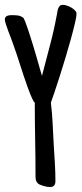

<svg xmlns="http://www.w3.org/2000/svg" viewBox="-27 -757 333 782"><path d="M284.7 -700.2Q284.7 -689.9 278.3 -662.8Q272 -635.7 262.2 -599.9Q252.4 -564 240.2 -523.7Q228 -483.4 216.3 -446.5Q204.6 -409.7 194.8 -380.9Q185.1 -352.1 180.2 -338.9Q185.5 -295.4 187.5 -252.4Q189.5 -209.5 191.9 -166Q194.3 -129.4 196.5 -92.3Q198.7 -55.2 198.7 -18.6Q198.7 -7.3 193.1 -1.2Q187.5 4.9 176.3 4.9Q171.9 4.9 164.6 3.7Q157.2 2.4 149.7 0.2Q142.1 -2 135.5 -4.9Q128.9 -7.8 126.5 -10.7Q120.6 -17.6 119.1 -23.7Q117.7 -29.8 117.7 -38.1Q117.7 -113.8 116.2 -188.5Q114.7 -263.2 114.7 -338.9L110.8 -342.8Q107.9 -347.2 104.2 -355.2Q100.6 -363.3 96.9 -372.1Q93.3 -380.9 90.3 -389.2Q87.4 -397.5 85.4 -402.3Q69.3 -447.3 55.2 -492.2Q41 -537.1 24.9 -582Q22.5 -589.8 17.1 -603.3Q11.7 -616.7 6.3 -631.3Q1 -646 -3.2 -658.9Q-7.3 -671.9 -7.3 -678.7Q-7.3 -684.1 -4.4 -687.5Q-1.5 -690.9 2.9 -692.6Q7.3 -694.3 12.2 -694.8Q17.1 -695.3 21 -695.3Q33.7 -695.3 44.7 -694.1Q55.7 -692.9 66.9 -685.5Q69.8 -683.6 76.2 -667.5Q82.5 -651.4 90.3 -627.4Q98.1 -603.5 106.7 -575.7Q115.2 -547.9 122.6 -522Q129.9 -496.1 135.7 -476.1Q141.6 -456.1 144 -448.2Q160.2 -510.7 176.5 -572.3Q192.9 -633.8 204.6 -697.3Q205.6 -703.1 206.8 -710.2Q208 -717.3 210.2 -723.1Q212.4 -729 216.8 -733.2Q221.2 -737.3 229 -737.3Q235.4 -737.3 244.9 -734.4Q254.4 -731.4 263.2 -726.3Q272 -721.2 278.3 -714.6Q284.7 -708 284.7 -700.2Z"/></svg>

Font: Just Another Hand
Style: Regular
Weight: 400
Designer: Astigmatic (AOETI)
Foundry: Astigmatic (AOETI)
Version: Version 1.000